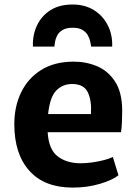

<svg xmlns="http://www.w3.org/2000/svg" viewBox="-20 -844 620 872"><path d="M310.5 8Q182 8 113.5 -68.2Q45 -144.5 45 -280Q45 -361 76.2 -425Q107.5 -489 167 -526.2Q226.5 -563.5 312.5 -564Q370 -564.5 420.2 -543.5Q470.5 -522.5 502.2 -474.2Q534 -426 535 -344.5Q535 -314 533.8 -287.8Q532.5 -261.5 529.5 -243.5H196.5Q201 -165.5 241.8 -134Q282.5 -102.5 347 -102.5Q371 -102.5 399.5 -106.5Q428 -110.5 453.5 -117.2Q479 -124 492.5 -131L518 -48Q490 -25.5 432.8 -8.8Q375.5 8 310.5 8ZM307.5 -462.5Q264.5 -462.5 235.5 -432.8Q206.5 -403 198.5 -326H393Q397 -386.5 379 -424.5Q361 -462.5 307.5 -462.5ZM309.5 -823.5Q366 -823.5 407 -797.8Q448 -772 469.8 -728.5Q491.5 -685 489.5 -632.5H394Q393 -639.5 390.2 -653.5Q387.5 -667.5 379.8 -682.2Q372 -697 355.5 -707.5Q339 -718 310 -718Q280.5 -718 263.8 -707.5Q247 -697 239.5 -682.2Q232 -667.5 229.8 -653.5Q227.5 -639.5 227 -632.5H129.5Q127.5 -685 148 -728.5Q168.5 -772 209.2 -797.8Q250 -823.5 309.5 -823.5Z"/></svg>

Font: Merriweather Sans
Style: Bold
Weight: 700
Designer: Eben Sorkin
Foundry: Eben Sorkin
Version: Version 1.008; ttfautohint (v1.7.19-72a1) -l 8 -r 50 -G 200 